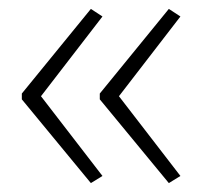

<svg xmlns="http://www.w3.org/2000/svg" viewBox="-20 -492 453 431"><path d="M29 -282V-269L184 -81L210 -97L72 -276L210 -455L184 -472ZM204 -282V-269L359 -81L385 -97L247 -276L385 -455L359 -472Z"/></svg>

Font: Noto Sans Lao ExtraLight
Style: Regular
Weight: 200
Designer: Monotype Design Team
Foundry: Monotype Imaging Inc.
Version: Version 2.003